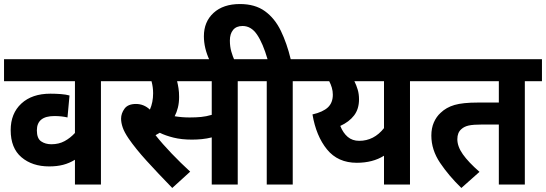

<svg xmlns="http://www.w3.org/2000/svg" viewBox="-20 -916 2710 953"><path d="M567 -513H481V0H352V-123Q324 -106 293.5 -98Q263 -90 224 -90Q140 -90 86.5 -135.5Q33 -181 33 -270Q33 -353 86 -402Q139 -451 230 -451Q257 -451 282.5 -449Q308 -447 325 -442L315 -333Q286 -340 250 -340Q163 -340 163 -269Q163 -229 184 -214.5Q205 -200 235 -200Q272 -200 300.5 -215.5Q329 -231 352 -256V-513H0V-622H567Z M1160 -513V0H1031V-234Q1007 -228 982.5 -225.5Q958 -223 933 -223Q881 -223 841 -233Q801 -243 773 -257Q763 -251 752 -245Q786 -202 831.5 -154.5Q877 -107 924 -64L835 17Q763 -57 708 -117.5Q653 -178 618 -229Q597 -260 589 -283.5Q581 -307 581 -327Q581 -353 598 -376.5Q615 -400 655 -400Q694 -400 724 -372Q740 -408 740 -453Q740 -484 732 -513H553V-622H1245V-513ZM921 -333Q953 -333 978.5 -335.5Q1004 -338 1031 -346V-513H859Q863 -497 866 -478Q869 -459 869 -435Q869 -406 863 -382Q857 -358 847 -339Q883 -333 921 -333Z M1021 -615Q1006 -647 999 -677Q992 -707 992 -736Q992 -808 1040 -852Q1088 -896 1171 -896Q1246 -896 1295 -860.5Q1344 -825 1374 -763Q1404 -701 1423 -622H1519V-513H1433V0H1304V-513H1232V-622H1308Q1285 -701 1256 -744Q1227 -787 1184 -787Q1153 -787 1137 -767.5Q1121 -748 1121 -715Q1121 -685 1128 -660.5Q1135 -636 1145 -614Z M2100 -622V-513H2015V0H1886V-143Q1830 -108 1751 -108Q1657 -108 1603 -174.5Q1549 -241 1531 -348Q1583 -360 1607.5 -383Q1632 -406 1632 -446Q1632 -464 1627 -481Q1622 -498 1614 -513H1505V-622ZM1669 -291Q1683 -256 1706 -236.5Q1729 -217 1763 -217Q1836 -217 1886 -280V-513H1739Q1749 -493 1755.5 -471Q1762 -449 1762 -423Q1762 -375 1737.5 -343Q1713 -311 1669 -291Z M2585 -513V0H2456V-298H2376Q2329 -298 2306.5 -293Q2284 -288 2270 -275Q2250 -258 2250 -225Q2250 -189 2277.5 -150Q2305 -111 2360 -63L2270 17Q2208 -43 2164.5 -107.5Q2121 -172 2121 -243Q2121 -280 2133.5 -308.5Q2146 -337 2167 -356Q2195 -383 2236 -395Q2277 -407 2353 -407H2456V-513H2087V-622H2670V-513Z"/></svg>

Font: Noto Sans SemiCondensed
Style: Bold Italic
Weight: 700
Width: 4
Italic angle: -12°
Designer: Monotype Design Team
Foundry: Monotype Imaging Inc.
Version: Version 2.013; ttfautohint (v1.8.4.7-5d5b)